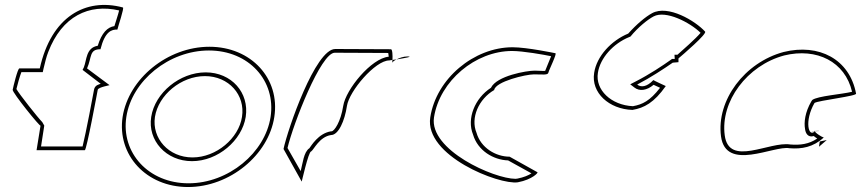

<svg xmlns="http://www.w3.org/2000/svg" viewBox="-20 -744 3467 772"><path d="M31 -383C29 -372 142 -232 143 -239L127 -140H321C328 -140 371 -372 373 -383C375 -394 428 -402 420 -402L330 -469C350 -514 338 -546 384 -546C402 -618 429 -626 452 -625C454 -636 481 -714 474 -714C324 -754 186 -677 140 -469H58C51 -469 33 -394 31 -383ZM46 -386C49 -400 60 -439 66 -454H152L155 -468C161 -492 166 -515 174 -535C229 -679 338 -730 459 -702C455 -685 445 -656 440 -639C412 -635 389 -612 373 -560C325 -552 329 -502 317 -473L312 -463L385 -407C379 -405 361 -402 358 -383C357 -375 324 -202 312 -155H145L158 -239C157 -240 150 -253 150 -253C133 -270 57 -366 46 -386Z M473 -274C450 -121 568 8 736 8C904 8 1060 -121 1083 -274C1107 -428 990 -556 822 -556C654 -556 497 -428 473 -274ZM488 -274C510 -419 659 -541 820 -541C981 -541 1090 -419 1068 -274C1046 -130 899 -7 738 -7C577 -7 466 -130 488 -274ZM588 -274C573 -179 648 -96 752 -96C856 -96 953 -179 968 -274C983 -371 911 -453 807 -453C703 -453 603 -371 588 -274ZM603 -274C617 -362 708 -438 804 -438C900 -438 967 -362 953 -274C940 -188 850 -111 754 -111C658 -111 590 -188 603 -274Z M1120 -145 1193 -14C1192 -6 1220 -135 1231 -135C1242 -142 1264 -194 1311 -201C1341 -201 1366 -258 1375 -318C1384 -378 1489 -501 1545 -501C1545 -501 1550 -502 1558 -503C1559 -520 1558 -546 1552 -546C1552 -546 1410 -547 1328 -547C1248 -547 1137 -225 1120 -145ZM1136 -149C1159 -246 1270 -532 1326 -532C1397 -532 1512 -531 1541 -531C1541 -527 1543 -522 1543 -516C1473 -510 1370 -384 1360 -318C1350 -254 1324 -216 1313 -216H1311C1260 -208 1231 -157 1224 -148C1201 -133 1197 -86 1189 -56ZM1558 -503C1558 -498 1557 -494 1557 -491C1557 -494 1564 -500 1574 -505C1568 -504 1563 -504 1558 -503ZM1574 -505C1605 -510 1645 -517 1618 -517C1602 -517 1586 -511 1574 -505Z M1710 -272C1686 -118 1986 0 2062 -11C2121 -22 2148 -52 2140 -52L2029 -114C1973 -114 1913 -150 1896 -210C1871 -270 1905 -346 1967 -382C1972 -416 2094 -445 2127 -445C2161 -445 2183 -441 2185 -452C2187 -462 2221 -530 2213 -530C2213 -530 2099 -554 2041 -554C1886 -554 1734 -428 1710 -272ZM1725 -272C1748 -419 1892 -539 2039 -539C2083 -539 2167 -524 2196 -518C2189 -499 2176 -471 2172 -459C2163 -458 2149 -460 2130 -460C2097 -460 1977 -439 1954 -391C1889 -349 1856 -267 1882 -203C1901 -138 1964 -101 2023 -99L2117 -47C2105 -39 2086 -31 2061 -26C2060 -26 2056 -25 2053 -25C1966 -25 1705 -141 1725 -272Z M2369 -451C2356 -371 2429 -305 2523 -302C2570 -310 2610 -331 2657 -398C2657 -398 2609 -420 2607 -422C2581 -394 2557 -392 2542 -404C2596 -432 2652 -469 2685 -492C2701 -493 2708 -494 2708 -494V-509C2709 -509 2709 -510 2709 -510C2722 -521 2824 -608 2815 -617C2776 -660 2666 -726 2602 -691C2576 -677 2540 -647 2506 -609C2438 -581 2379 -518 2369 -451ZM2384 -451C2393 -511 2446 -569 2510 -595L2515 -597C2546 -635 2585 -666 2608 -678C2657 -704 2754 -654 2797 -612C2778 -589 2721 -539 2704 -524H2692L2693 -507H2682L2678 -504C2646 -481 2590 -444 2537 -417L2514 -405L2531 -392C2551 -376 2581 -380 2608 -403C2617 -399 2626 -395 2634 -391C2593 -338 2563 -324 2525 -317C2437 -321 2373 -383 2384 -451Z M2879 -196C2898 -52 3092 -160 3154 -148C3203 -144 3250 -152 3292 -191C3284 -193 3254 -212 3257 -217C3231 -188 3213 -257 3255 -330C3269 -340 3430 -358 3422 -368C3396 -506 3273 -570 3131 -535C2974 -493 2860 -341 2879 -196ZM2894 -200C2876 -336 2984 -481 3133 -521C3264 -553 3378 -496 3406 -375C3366 -365 3267 -358 3246 -342L3242 -336C3217 -293 3212 -252 3217 -225C3219 -208 3229 -190 3252 -197C3256 -193 3262 -190 3266 -187C3232 -164 3197 -160 3158 -163C3074 -177 2911 -71 2894 -200ZM3242 -217C3242 -216 3271 -217 3272 -217C3272 -217 3272 -218 3272 -218C3272 -218 3242 -217 3242 -217ZM3257 -218C3257 -218 3257 -217 3257 -217C3257 -217 3257 -218 3257 -218ZM3273 -154 3302 -179 3304 -181 3276 -175ZM3292 -191C3294 -191 3294 -191 3293 -190V-192Z"/></svg>

Font: Ampere
Style: OuLnIta
Weight: 400
Version: Version 1